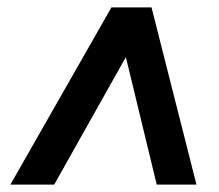

<svg xmlns="http://www.w3.org/2000/svg" viewBox="-20 -648 589 517"><path d="M8 -151 280 -628H388L509 -151H402L318 -498H321L126 -151Z"/></svg>

Font: Nunito Sans 7pt SemiCondensed ExtraBold
Style: Italic
Weight: 800
Width: 4
Italic angle: -9°
Designer: Vernon Adams
Foundry: Vernon Adams
Version: Version 3.101;gftools[0.9.27]